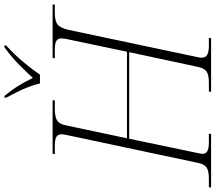

<svg xmlns="http://www.w3.org/2000/svg" viewBox="-84 -898 971 865"><g transform="rotate(-90 401.5 -465.5)"><path d="M-11 0 -9 -10H28Q64 -10 79 -20Q94 -30 100 -58L226 -652Q229 -665 229 -675Q229 -690 217.5 -697Q206 -704 177 -704H140L141 -714H382V-704H343Q307 -704 291 -693.5Q275 -683 269 -653L211 -379H601L657 -646Q659 -654 660 -661.5Q661 -669 661 -675Q661 -690 650 -697Q639 -704 610 -704H572V-714H814L813 -704H776Q740 -704 724 -692Q708 -680 699 -640L577 -63Q576 -58 575 -53Q574 -48 574 -44Q574 -23 589 -16.5Q604 -10 627 -10H664L662 0H420L422 -10H461Q497 -10 512 -20.5Q527 -31 533 -61L599 -369H209L144 -58Q143 -53 142 -47.5Q141 -42 141 -38Q141 -24 153 -17Q165 -10 194 -10H232L230 0ZM458 -771Q453 -794 442.5 -821.5Q432 -849 418.5 -876Q405 -903 394 -923V-931H402Q429 -898 447.5 -868Q466 -838 483 -803Q510 -833 543.5 -866Q577 -899 621 -931H630L629 -923Q589 -887 555.5 -847Q522 -807 498 -771Z"/></g></svg>

Font: Noto Serif Display ExtraLight
Style: Italic
Weight: 200
Italic angle: -12°
Designer: Monotype Design Team
Foundry: Monotype Imaging Inc.
Version: Version 2.009